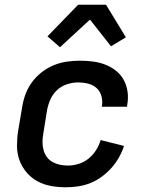

<svg xmlns="http://www.w3.org/2000/svg" viewBox="-20 -785 640 813"><path d="M259 8Q227 8 196 2.5Q165 -3 138.5 -17.5Q112 -32 92.5 -55Q73 -78 62.5 -106.5Q52 -135 52 -167.5Q52 -200 57 -232L74 -332Q78 -359 88 -386Q98 -413 115.5 -437Q133 -461 157 -479.5Q181 -498 208 -509Q235 -520 263 -524Q291 -528 318 -528Q346 -528 373.5 -524.5Q401 -521 425.5 -511.5Q450 -502 470.5 -486Q491 -470 503.5 -447.5Q516 -425 520 -397.5Q524 -370 519 -343L518 -333H411L412 -338Q415 -360 409 -380Q403 -400 388 -413Q373 -426 352.5 -431Q332 -436 311 -436Q287 -436 263 -428Q239 -420 221 -403Q203 -386 193 -363Q183 -340 179 -317L163 -217Q160 -200 160 -182.5Q160 -165 164.5 -149Q169 -133 178.5 -120Q188 -107 202.5 -99Q217 -91 233.5 -87.5Q250 -84 268 -84Q290 -84 313 -91Q336 -98 355 -113.5Q374 -129 387 -149.5Q400 -170 406 -192L505 -167Q497 -142 483.5 -118Q470 -94 451.5 -73.5Q433 -53 410.5 -36.5Q388 -20 363 -10Q338 0 311.5 4Q285 8 259 8ZM234 -585 181 -631 311 -765H429L513 -627L450 -589L361 -702Z"/></svg>

Font: Iosevka Semibold Extended
Style: Italic
Weight: 600
Width: 7
Italic angle: -9°
Monospace: yes
Designer: Belleve Invis
Foundry: Belleve Invis
Version: Version 32.5.0; ttfautohint (v1.8.4)